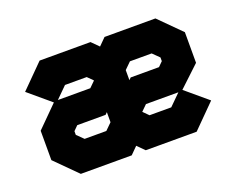

<svg xmlns="http://www.w3.org/2000/svg" viewBox="-91 -700 1063 860"><g transform="rotate(-20 440.0 -270.0)"><path d="M162 0 59 -103V-243L158 -342L53 -430.5L162 -540H404.5L438 -506.5L471.5 -540H714L817 -437V-291L718 -198L823 -109.5L714 0H471.5L438 -33.5L404.5 0ZM335 -398.5H231.5L178.5 -346H333L360.5 -373ZM510 -320 519.5 -329.5H654.5L675.5 -350.5V-368L644.5 -398.5H541L510 -368ZM231.5 -141.5H335L366 -172V-220L356.5 -210.5H221.5L200.5 -189.5V-172ZM644.5 -141.5 697.5 -194H543L515.5 -167L541 -141.5Z"/></g></svg>

Font: Tourney Condensed Black
Style: Regular
Weight: 900
Width: 3
Designer: Tyler Finck
Foundry: Etcetera Type Co
Version: Version 1.010; ttfautohint (v1.8.3)